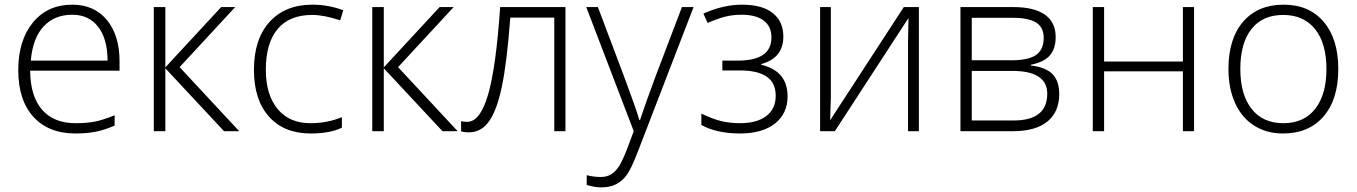

<svg xmlns="http://www.w3.org/2000/svg" viewBox="-20 -561 5801 821"><path d="M303.2 9.8Q187.5 9.8 122.8 -61.5Q58.1 -132.8 58.1 -261.2Q58.1 -388.2 120.6 -464.6Q183.1 -541 289.1 -541Q382.8 -541 437 -475.6Q491.2 -410.2 491.2 -297.9V-258.8H108.9Q109.9 -149.4 159.9 -91.8Q210 -34.2 303.2 -34.2Q348.6 -34.2 383.1 -40.5Q417.5 -46.9 470.2 -67.9V-23.9Q425.3 -4.4 387.2 2.7Q349.1 9.8 303.2 9.8ZM289.1 -498Q212.4 -498 166 -447.5Q119.6 -397 111.8 -301.8H439.9Q439.9 -394 399.9 -446Q359.9 -498 289.1 -498Z M925.8 -530.8H985.8L748 -273.9L1002.9 0H938L687 -269V0H637.7V-530.8H687V-272.9Z M1308.6 9.8Q1194.8 9.8 1130.4 -62Q1065.9 -133.8 1065.9 -262.2Q1065.9 -394 1132.8 -467.5Q1199.7 -541 1315.9 -541Q1384.8 -541 1447.8 -517.1L1434.6 -474.1Q1365.7 -497.1 1314.9 -497.1Q1217.3 -497.1 1167 -436.8Q1116.7 -376.5 1116.7 -263.2Q1116.7 -155.8 1167 -95Q1217.3 -34.2 1307.6 -34.2Q1379.9 -34.2 1441.9 -60.1V-15.1Q1391.1 9.8 1308.6 9.8Z M1859.9 -530.8H1919.9L1682.1 -273.9L1937 0H1872.1L1621.1 -269V0H1571.8V-530.8H1621.1V-272.9Z M2397.9 0H2350.1V-485.8H2162.1Q2147.5 -293 2126.2 -191.7Q2105 -90.3 2071.5 -42.7Q2038.1 4.9 1984.9 4.9Q1965.8 4.9 1951.7 1V-43Q1960.9 -40 1978 -40Q2033.2 -40 2067.1 -156.5Q2101.1 -272.9 2118.7 -530.8H2397.9Z M2486.8 -530.8H2536.6L2648.9 -232.9Q2700.2 -95.7 2713.9 -47.9H2716.8Q2737.3 -110.8 2783.7 -235.8L2896 -530.8H2945.8L2708 85.9Q2679.2 161.1 2659.7 187.5Q2640.1 213.9 2614 227.1Q2587.9 240.2 2550.8 240.2Q2522.9 240.2 2488.8 230V188Q2517.1 195.8 2549.8 195.8Q2574.7 195.8 2593.8 184.1Q2612.8 172.4 2628.2 147.7Q2643.6 123 2663.8 69.6Q2684.1 16.1 2689.9 0Z M3134.8 -301.8Q3278.8 -301.8 3278.8 -400.9Q3278.8 -448.2 3245.6 -473.1Q3212.4 -498 3150.9 -498Q3111.8 -498 3078.1 -489Q3044.4 -480 3005.9 -462.9L2987.8 -502.9Q3072.8 -541 3152.8 -541Q3239.7 -541 3284.7 -504.9Q3329.6 -468.8 3329.6 -404.8Q3329.6 -312.5 3234.9 -287.1V-284.2Q3293.9 -269.5 3320.8 -235.6Q3347.7 -201.7 3347.7 -148.9Q3347.7 -75.2 3293.7 -32.7Q3239.7 9.8 3144 9.8Q3092.3 9.8 3049.6 -0.2Q3006.8 -10.3 2979 -26.9V-75.2Q3029.3 -51.3 3065.9 -42.7Q3102.5 -34.2 3144 -34.2Q3216.3 -34.2 3256.6 -64.7Q3296.9 -95.2 3296.9 -151.9Q3296.9 -207 3258.3 -233.4Q3219.7 -259.8 3142.6 -259.8H3068.8V-301.8Z M3532.7 -530.8V-147L3529.8 -46.9L3844.7 -530.8H3909.2V0H3862.8V-381.3L3864.7 -483.9L3549.8 0H3486.8V-530.8Z M4494.1 -402.8Q4494.1 -352.5 4469.2 -324Q4444.3 -295.4 4388.2 -284.2V-280.8Q4452.1 -273.4 4480.7 -243.9Q4509.3 -214.4 4509.3 -159.2Q4509.3 -82.5 4458.7 -41.3Q4408.2 0 4311 0H4086.9V-530.8H4312Q4402.8 -530.8 4448.5 -498Q4494.1 -465.3 4494.1 -402.8ZM4458 -160.2Q4458 -257.8 4308.1 -257.8H4135.3V-45.9H4314.9Q4458 -45.9 4458 -160.2ZM4442.9 -398.9Q4442.9 -445.3 4409.7 -465.1Q4376.5 -484.9 4310.1 -484.9H4135.3V-303.2H4304.2Q4378.4 -303.2 4410.6 -326.2Q4442.9 -349.1 4442.9 -398.9Z M4701.2 -530.8V-297.9H5038.1V-530.8H5085.9V0H5038.1V-255.9H4701.2V0H4652.8V-530.8Z M5702.6 -266.1Q5702.6 -136.2 5639.6 -63.2Q5576.7 9.8 5465.8 9.8Q5396 9.8 5342.8 -23.9Q5289.6 -57.6 5261.2 -120.6Q5232.9 -183.6 5232.9 -266.1Q5232.9 -396 5295.9 -468.5Q5358.9 -541 5468.8 -541Q5578.1 -541 5640.4 -467.5Q5702.6 -394 5702.6 -266.1ZM5283.7 -266.1Q5283.7 -156.7 5331.8 -95.5Q5379.9 -34.2 5467.8 -34.2Q5555.7 -34.2 5603.8 -95.5Q5651.9 -156.7 5651.9 -266.1Q5651.9 -376 5603.3 -436.5Q5554.7 -497.1 5466.8 -497.1Q5378.9 -497.1 5331.3 -436.8Q5283.7 -376.5 5283.7 -266.1Z"/></svg>

Font: Zoram GWebM Light
Style: Regular
Weight: 300
Foundry: Ascender Corporation
Version: Version 1.000